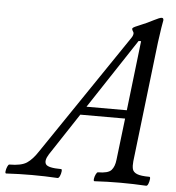

<svg xmlns="http://www.w3.org/2000/svg" viewBox="-116 -723 708 773"><g transform="rotate(5 238.0 -336.5)"><path d="M-63 3Q-67 3 -66 -6Q-65 -15 -61 -24.5Q-57 -34 -53 -34Q-5 -34 17.5 -49Q40 -64 62 -98L392 -585Q399 -595 399 -604Q399 -608 395 -613Q392 -618 392 -622Q392 -624 396 -627Q400 -630 415 -636Q454 -652 476 -664Q499 -676 507 -676Q514 -676 514 -667Q512 -658 508.5 -635.5Q505 -613 500 -576L443 -91Q441 -72 444 -59.5Q447 -47 462.5 -40.5Q478 -34 513 -34Q517 -34 516 -24.5Q515 -15 511.5 -6Q508 3 503 3Q451 0 398 0Q347 0 294 3Q290 3 291 -6Q292 -15 296.5 -24.5Q301 -34 305 -34Q346 -34 359 -48.5Q372 -63 375 -91L395 -259H214L102 -89Q85 -62 94 -48Q103 -34 156 -34Q160 -34 159 -24.5Q158 -15 154 -6Q150 3 145 3Q94 0 41 0Q-10 0 -63 3ZM422 -575 236 -293H399L432 -575Z"/></g></svg>

Font: Junicode
Style: Italic
Weight: 400
Italic angle: -11°
Designer: Peter S. Baker
Version: Version 2.100; ttfautohint (v1.8.4)